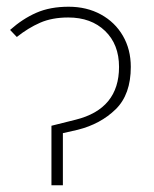

<svg xmlns="http://www.w3.org/2000/svg" viewBox="-20 -551 459 571"><path d="M133 -177 205 -195Q334 -227 334 -352Q334 -419 292.5 -459Q251 -499 183 -499Q135 -499 99.5 -483.5Q64 -468 30 -441L10 -462Q47 -495 88 -513Q129 -531 184 -531Q238 -531 280 -508Q322 -485 345.5 -444.5Q369 -404 369 -352Q369 -270 324 -226Q279 -182 211 -165L167 -155V0H133Z"/></svg>

Font: FiraGO UltraLight
Style: Regular
Weight: 200
Designer: bBox Type
Foundry: bBox Type GmbH
Version: Version 1.001